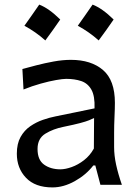

<svg xmlns="http://www.w3.org/2000/svg" viewBox="-20 -798 592 829"><path d="M206.5 11.2Q131.8 11.2 92.3 -30.3Q52.7 -71.8 52.7 -134.3Q52.7 -177.7 68.8 -206.5Q85 -235.4 110.6 -252.9Q136.2 -270.5 165 -280.5Q193.8 -290.5 219.2 -295.4L388.2 -330.1Q390.1 -383.8 374.5 -411.1Q358.9 -438.5 330.6 -448Q302.2 -457.5 265.6 -457.5Q251.5 -457.5 222.2 -452.4Q192.9 -447.3 156 -437Q119.1 -426.8 81.5 -411.6L76.7 -500Q101.6 -506.8 137.2 -516.1Q172.9 -525.4 211.9 -532.5Q251 -539.6 286.1 -539.6Q373.5 -539.6 424.8 -495.6Q476.1 -451.7 476.1 -354Q476.1 -330.1 474.4 -293.7Q472.7 -257.3 472.7 -224.1V-162.6Q472.7 -127 481.4 -86.7Q490.2 -46.4 506.3 0H413.6L391.6 -83.5H382.8Q351.6 -43 303 -15.9Q254.4 11.2 206.5 11.2ZM240.7 -66.9Q262.2 -66.9 289.6 -76.7Q316.9 -86.4 342.8 -106.4Q368.7 -126.5 385.3 -156.7L386.2 -288.6Q377.9 -284.2 364.7 -278.8Q351.6 -273.4 325.9 -266.6Q300.3 -259.8 254.9 -250.5Q210 -241.7 176 -220.9Q142.1 -200.2 142.1 -154.8Q142.1 -107.4 170.4 -87.2Q198.7 -66.9 240.7 -66.9ZM379.8 -778.1Q421.7 -762 470.6 -713.7Q455 -691.1 439.2 -668.8Q423.3 -646.5 406.1 -623.4Q365.3 -660 315.9 -686.8Q332.6 -710.4 348.1 -732.5Q363.7 -754.5 379.8 -778.1ZM149.4 -778.1Q191.3 -762 240.1 -713.7Q224.6 -691.1 208.7 -668.8Q192.9 -646.5 175.7 -623.4Q134.9 -660 85.4 -686.8Q102.1 -710.4 117.7 -732.5Q133.2 -754.5 149.4 -778.1Z"/></svg>

Font: Pinar DS1 Medium
Style: Regular
Weight: 500
Designer: Amin Abedi
Version: Version 3.000